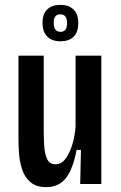

<svg xmlns="http://www.w3.org/2000/svg" viewBox="-20 -757 496 790"><path d="M171 13Q128 13 104 -8.5Q80 -30 70 -63Q60 -96 58 -129.5Q56 -163 56 -188V-528H160V-216Q160 -187 162 -155.5Q164 -124 174 -102.5Q184 -81 208 -81Q233 -81 250.5 -105Q268 -129 278.5 -165.5Q289 -202 291 -239V-528H397V0H310L313 -140H295Q280 -60 250.5 -23.5Q221 13 171 13ZM229 -587Q194 -587 174.5 -606.5Q155 -626 155 -663Q155 -700 174.5 -718.5Q194 -737 228 -737Q263 -737 282.5 -718Q302 -699 302 -662Q302 -624 282.5 -605.5Q263 -587 229 -587ZM229 -626Q243 -626 249.5 -635.5Q256 -645 256 -662Q256 -698 228 -698Q201 -698 201 -664Q201 -626 229 -626Z"/></svg>

Font: Bricolage Grotesque 10pt Condensed Medium
Style: Regular
Weight: 500
Width: 3
Designer: Mathieu Triay
Foundry: Atelier Triay
Version: Version 1.000; ttfautohint (v1.8.4.7-5d5b);gftools[0.9.32]